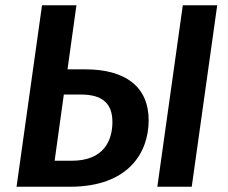

<svg xmlns="http://www.w3.org/2000/svg" viewBox="-20 -711 867 731"><path d="M305 -447H237L271 -691H140L43 0H246C470 0 546 -131 546 -253C546 -382 456 -447 305 -447ZM676 -691 579 0H710L807 -691ZM253 -99H188L223 -351H289C366 -351 408 -320 408 -247C408 -179 378 -99 253 -99Z"/></svg>

Font: Fira Sans Medium
Style: Italic
Weight: 500
Italic angle: -8°
Designer: bBox Type GmbH & Carrois Corporate GbR & Edenspiekermann AG
Foundry: bBox Type GmbH & Carrois Corporate GbR & Edenspiekermann AG
Version: Version 4.301;PS 004.301;hotconv 1.0.88;makeotf.lib2.5.64775